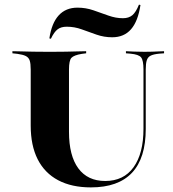

<svg xmlns="http://www.w3.org/2000/svg" viewBox="-20 -790 739 821"><path d="M111.3 -369.4V-492.7Q111.3 -518.5 106.9 -531.5Q102.4 -544.4 90.3 -550.4Q78.2 -556.5 54.8 -559.7L33.1 -562.1V-571Q49.2 -571 71.8 -570.2Q94.4 -569.4 122.6 -569Q150.8 -568.5 181.5 -568.5H192.7H204.8Q235.5 -568.5 262.1 -569Q288.7 -569.4 310.9 -570.2Q333.1 -571 348.4 -571V-562.1L329.8 -559.7Q296 -554 285.5 -542.7Q275 -531.5 275 -492.7V-369.4ZM368.5 11.3Q286.3 11.3 228.6 -19.4Q171 -50 141.1 -108.9Q111.3 -167.7 111.3 -253.2V-369.4H275V-226.6Q275 -124.2 314.9 -70.2Q354.8 -16.1 429.8 -16.1Q508.9 -16.1 551.2 -75Q593.5 -133.9 593.5 -239.5V-369.4H603.2V-238.7Q603.2 -113.7 544.4 -51.2Q485.5 11.3 368.5 11.3ZM593.5 -369.4V-492.7Q593.5 -531.5 583.5 -544.4Q573.4 -557.3 537.9 -560.5L518.5 -562.1V-571Q532.3 -570.2 553.2 -569.4Q574.2 -568.5 597.6 -568.5Q615.3 -568.5 630.6 -569Q646 -569.4 659.3 -570.2Q672.6 -571 681.5 -571V-562.1L660.5 -560.5Q636.3 -558.1 624.2 -552Q612.1 -546 607.7 -532.3Q603.2 -518.5 603.2 -492.7V-369.4ZM459.7 -630.6Q425 -630.6 392.7 -641.9Q360.5 -653.2 329.4 -664.5Q298.4 -675.8 265.3 -675.8Q241.1 -675.8 226.2 -664.5Q211.3 -653.2 197.6 -624.2L191.1 -625.8Q200.8 -691.1 231 -724.2Q261.3 -757.3 311.3 -757.3Q346.8 -757.3 379.4 -746Q412.1 -734.7 443.5 -723.4Q475 -712.1 505.6 -712.1Q530.6 -712.1 546 -725Q561.3 -737.9 574.2 -770.2L580.6 -768.5Q570.2 -699.2 540.3 -664.9Q510.5 -630.6 459.7 -630.6Z"/></svg>

Font: Playfair 144pt SemiExpanded Black
Style: Regular
Weight: 900
Width: 6
Designer: Claus Eggers Sørensen
Foundry: Claus Eggers Sørensen
Version: Version 2.203